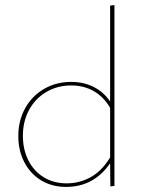

<svg xmlns="http://www.w3.org/2000/svg" viewBox="-20 -732 563 755"><path d="M430 -712V-1L414 1L413 -90Q349 3 240 3Q184 3 141.5 -23Q99 -49 75.5 -94.5Q52 -140 52 -197Q52 -258 79 -306.5Q106 -355 153.5 -382.5Q201 -410 260 -410Q308 -410 347.5 -390.5Q387 -371 413 -333V-710ZM413 -113V-308Q388 -351 349 -373.5Q310 -396 260 -396Q206 -396 162.5 -370.5Q119 -345 94.5 -300Q70 -255 70 -198Q70 -144 91.5 -101.5Q113 -59 152 -35Q191 -11 242 -11Q293 -11 337 -35.5Q381 -60 413 -113Z"/></svg>

Font: Ysabeau Infant Thin
Style: Regular
Weight: 200
Designer: Christian Thalmann (Catharsis Fonts)
Version: Version 0.003